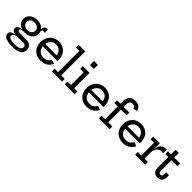

<svg xmlns="http://www.w3.org/2000/svg" viewBox="280 -2296 4014 4014"><g transform="rotate(45 2287.5 -289.0)"><path d="M311.5 222.5Q241.5 222.5 183.2 209.5Q125 196.5 90.2 168.5Q55.5 140.5 55.5 95Q55.5 50 91 27.8Q126.5 5.5 181.5 -1V-11.5L272 -2Q220 -2 191.5 10.2Q163 22.5 152 40.8Q141 59 141 76Q141 105.5 164.5 121.5Q188 137.5 227.5 144Q267 150.5 314 150.5Q408.5 150.5 453.2 126.8Q498 103 498 58Q498 -2 422.5 -2H219.5Q157 -2 120.5 -24.5Q84 -47 84 -90Q84 -130.5 116.5 -152.5Q149 -174.5 208 -180.5V-198.5L297.5 -171H250Q213 -171 193 -160.8Q173 -150.5 173 -129Q173 -108.5 192.2 -100.2Q211.5 -92 250 -92H420Q472 -92 509.5 -74Q547 -56 566.5 -23Q586 10 586 55.5Q586 102 560.5 140Q535 178 475 200.2Q415 222.5 311.5 222.5ZM297.5 -171Q233 -171 182.5 -194.2Q132 -217.5 103 -259.5Q74 -301.5 74 -357.5Q74 -414 102.8 -456.2Q131.5 -498.5 181.8 -522Q232 -545.5 297.5 -545.5Q363 -545.5 413.2 -521.8Q463.5 -498 491 -456Q505.5 -435 512.5 -410.5Q519.5 -386 519.5 -357.5Q519.5 -301.5 491 -259.5Q462.5 -217.5 412.2 -194.2Q362 -171 297.5 -171ZM297.5 -248Q334.5 -248 364 -261.5Q393.5 -275 410.5 -299.8Q427.5 -324.5 427.5 -357.5Q427.5 -391 410.5 -416Q393.5 -441 364 -454.8Q334.5 -468.5 297.5 -468.5Q259.5 -468.5 229.8 -454.8Q200 -441 183 -416Q166 -391 166 -357.5Q166 -324.5 183 -299.8Q200 -275 229.8 -261.5Q259.5 -248 297.5 -248ZM519.5 -357.5 489.5 -416.5 466.5 -451 491.5 -461.5Q490 -467 489.2 -472.2Q488.5 -477.5 488.5 -483.5Q488.5 -506.5 499 -523.8Q509.5 -541 528.5 -550.5Q547.5 -560 573 -560Q580 -560 586 -559.5Q592 -559 597 -558V-467Q586 -468.5 577.5 -469.2Q569 -470 560.5 -470Q542 -470 531 -465.8Q520 -461.5 515 -454.5Q510 -447.5 510 -438Q510 -430 512.5 -418.2Q515 -406.5 517.2 -391.2Q519.5 -376 519.5 -357.5Z M943 10Q858.5 10 797 -25.2Q735.5 -60.5 702.5 -122.8Q669.5 -185 669.5 -266Q669.5 -347.5 703 -410.8Q736.5 -474 797 -509.8Q857.5 -545.5 938 -545.5Q1019.5 -545.5 1078.8 -510Q1138 -474.5 1169.8 -411.5Q1201.5 -348.5 1201.5 -266Q1201.5 -254 1201 -247.2Q1200.5 -240.5 1199.5 -236H1106.5Q1107.5 -243.5 1108 -252.2Q1108.5 -261 1108.5 -273Q1108.5 -327.5 1088.2 -369.8Q1068 -412 1030 -436.5Q992 -461 938 -461Q886 -461 847 -436.2Q808 -411.5 786.2 -367.5Q764.5 -323.5 764.5 -266Q764.5 -210.5 785.8 -167.8Q807 -125 846.8 -100.8Q886.5 -76.5 942 -76.5Q999.5 -76.5 1040.8 -103.2Q1082 -130 1101.5 -176.5L1190.5 -143Q1161.5 -72 1096 -31Q1030.5 10 943 10ZM729 -236V-307.5H1171.5L1199.5 -236Z M1468.5 -80.5H1571.5V0H1271.5V-80.5H1374.5V-709.5H1271.5V-790H1468.5Z M1849 -80.5H1946V0H1652.5V-80.5H1755V-455H1652.5V-535.5H1849ZM1740.5 -776.5H1855.5V-657H1740.5Z M2303 10Q2218.5 10 2157 -25.2Q2095.5 -60.5 2062.5 -122.8Q2029.5 -185 2029.5 -266Q2029.5 -347.5 2063 -410.8Q2096.5 -474 2157 -509.8Q2217.5 -545.5 2298 -545.5Q2379.5 -545.5 2438.8 -510Q2498 -474.5 2529.8 -411.5Q2561.5 -348.5 2561.5 -266Q2561.5 -254 2561 -247.2Q2560.5 -240.5 2559.5 -236H2466.5Q2467.5 -243.5 2468 -252.2Q2468.5 -261 2468.5 -273Q2468.5 -327.5 2448.2 -369.8Q2428 -412 2390 -436.5Q2352 -461 2298 -461Q2246 -461 2207 -436.2Q2168 -411.5 2146.2 -367.5Q2124.5 -323.5 2124.5 -266Q2124.5 -210.5 2145.8 -167.8Q2167 -125 2206.8 -100.8Q2246.5 -76.5 2302 -76.5Q2359.5 -76.5 2400.8 -103.2Q2442 -130 2461.5 -176.5L2550.5 -143Q2521.5 -72 2456 -31Q2390.5 10 2303 10ZM2089 -236V-307.5H2531.5L2559.5 -236Z M2660.5 0V-80.5H2763V-455H2660.5V-535.5H2763V-607.5Q2763 -697 2807 -748.5Q2851 -800 2945 -800Q3019.5 -800 3060.2 -768Q3101 -736 3114.5 -675L3030 -649Q3022.5 -681.5 3001.2 -698Q2980 -714.5 2946 -714.5Q2903 -714.5 2880 -688.2Q2857 -662 2857 -607.5V-535.5H3026.5V-455H2857V-80.5H2979V0Z M3376 10Q3291.5 10 3230 -25.2Q3168.5 -60.5 3135.5 -122.8Q3102.5 -185 3102.5 -266Q3102.5 -347.5 3136 -410.8Q3169.5 -474 3230 -509.8Q3290.5 -545.5 3371 -545.5Q3452.5 -545.5 3511.8 -510Q3571 -474.5 3602.8 -411.5Q3634.5 -348.5 3634.5 -266Q3634.5 -254 3634 -247.2Q3633.5 -240.5 3632.5 -236H3539.5Q3540.5 -243.5 3541 -252.2Q3541.5 -261 3541.5 -273Q3541.5 -327.5 3521.2 -369.8Q3501 -412 3463 -436.5Q3425 -461 3371 -461Q3319 -461 3280 -436.2Q3241 -411.5 3219.2 -367.5Q3197.5 -323.5 3197.5 -266Q3197.5 -210.5 3218.8 -167.8Q3240 -125 3279.8 -100.8Q3319.5 -76.5 3375 -76.5Q3432.5 -76.5 3473.8 -103.2Q3515 -130 3534.5 -176.5L3623.5 -143Q3594.5 -72 3529 -31Q3463.5 10 3376 10ZM3162 -236V-307.5H3604.5L3632.5 -236Z M3930.5 -80.5H4029V0H3733.5V-80.5H3836.5V-455H3733.5V-535.5H3930.5ZM4125.5 -434Q4115 -437 4103.8 -438.5Q4092.5 -440 4081 -440Q4012.5 -440 3971.5 -391Q3930.5 -342 3930.5 -254.5L3909.5 -374H3934.5Q3941 -430 3962 -467.8Q3983 -505.5 4016.5 -524.5Q4050 -543.5 4093.5 -543.5Q4102 -543.5 4109.8 -542.8Q4117.5 -542 4125.5 -540.5Z M4352.5 -143.5Q4352.5 -109 4365.2 -92.2Q4378 -75.5 4402.5 -75.5Q4427 -75.5 4440 -92.8Q4453 -110 4453 -143.5V-196H4536.5V-144.5Q4536.5 -95 4522.2 -60.5Q4508 -26 4478 -8Q4448 10 4400.5 10Q4351.5 10 4320.2 -8.8Q4289 -27.5 4273.8 -61.8Q4258.5 -96 4258.5 -143.5V-455H4168.5V-535.5H4258.5V-670.5H4352.5V-535.5H4528L4527 -455H4352.5Z"/></g></svg>

Font: Hepta Slab Medium
Style: Regular
Weight: 500
Designer: Michael LaGattuta
Foundry: Michael LaGattuta
Version: Version 1.102